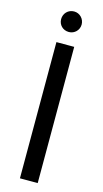

<svg xmlns="http://www.w3.org/2000/svg" viewBox="-132 -908 511 949"><g transform="rotate(15 123.0 -433.0)"><path d="M123 -761C152 -761 175 -784 175 -813C175 -842 152 -866 123 -866C92 -866 70 -842 70 -813C70 -784 92 -761 123 -761ZM77 0H168V-697H77Z"/></g></svg>

Font: Matrixport Regular
Style: Regular
Weight: 400
Designer: Ninad Kale (Devanagari), Jonny Pinhorn (Latin)
Foundry: Indian Type Foundry
Version: Version 3.200;PS 1.000;hotconv 16.6.54;makeotf.lib2.5.65590